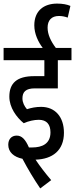

<svg xmlns="http://www.w3.org/2000/svg" viewBox="-20 -889 418 1069"><path d="M196 -222C240 -222 261 -196 261 -152C261 -88 214 -68 159 -68C154 -68 148 -68 141 -68C121 -114 101 -134 73 -134C44 -134 26 -114 26 -83C26 -42 57 -15 105 -5C135 52 168 107 204 160L265 114C233 76 203 38 178 0C272 -3 336 -51 336 -150C336 -238 287 -294 209 -294C180 -294 155 -289 130 -281C116 -297 105 -318 105 -341C105 -377 123 -397 174 -397H302V-554H378V-622H291C263 -659 245 -697 245 -735C245 -776 267 -800 308 -800C324 -800 341 -797 357 -791L372 -856C354 -864 329 -869 298 -869C224 -869 171 -829 171 -748C171 -700 193 -655 218 -622H0V-554H227V-465H170C74 -465 32 -426 32 -351C32 -290 72 -236 112 -203C139 -215 170 -222 196 -222Z"/></svg>

Font: Noto Sans Devanagari ExtraCondensed
Style: Regular
Weight: 400
Width: 2
Designer: Jelle Bosma - Monotype Design Team
Foundry: Monotype Imaging Inc.
Version: Version 2.004